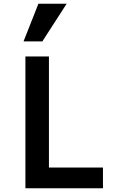

<svg xmlns="http://www.w3.org/2000/svg" viewBox="-20 -1000 640 1020"><path d="M115 0H527V-110H240V-700H115ZM334 -980H184L105 -780H205Z"/></svg>

Font: CommitMonoV142 ExtLt
Style: Regular
Weight: 200
Monospace: yes
Designer: Eigil Nikolajsen
Foundry: Eigil Nikolajsen
Version: Version 1.142